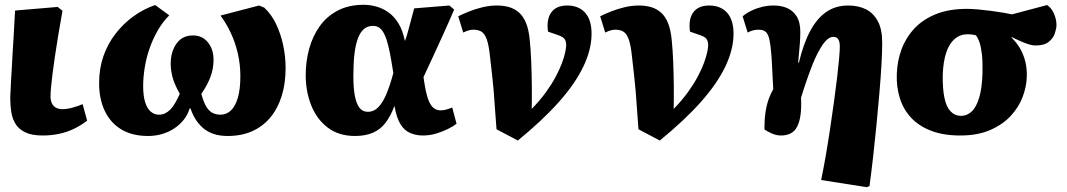

<svg xmlns="http://www.w3.org/2000/svg" viewBox="-20 -552 4456 802"><path d="M159 14Q113 14 86 1Q59 -12 45.5 -33.5Q32 -55 27.5 -82Q23 -109 23 -136Q23 -141 23 -147.5Q23 -154 23.5 -162Q24 -170 24.5 -180.5Q25 -191 25.5 -203Q26 -215 27 -230Q28 -245 29 -262.5Q30 -280 31 -300.5Q32 -321 33.5 -344Q35 -367 36.5 -392.5Q38 -418 39.5 -447Q41 -476 43 -508L221 -523L241 -507Q231 -452 223 -403Q215 -354 209 -313.5Q203 -273 199 -240.5Q195 -208 193 -185Q191 -162 191 -149Q191 -133 196.5 -121Q202 -109 213 -102.5Q224 -96 242 -96Q260 -96 283.5 -102.5Q307 -109 325 -117L344 -48Q318 -28 289 -14Q260 0 227 7Q194 14 159 14Z M598 16Q533 16 487.5 -11Q442 -38 418 -88Q394 -138 394 -205Q394 -266 412 -317.5Q430 -369 462.5 -411Q495 -453 537 -483.5Q579 -514 628 -531L687 -488Q659 -460 638.5 -424Q618 -388 604.5 -349Q591 -310 584.5 -269.5Q578 -229 578 -193Q578 -151 586.5 -124.5Q595 -98 610 -85.5Q625 -73 643 -73Q658 -73 669.5 -78.5Q681 -84 691.5 -94.5Q702 -105 711.5 -121.5Q721 -138 731 -160Q708 -201 700.5 -230.5Q693 -260 693 -286Q693 -335 717 -369.5Q741 -404 786 -404Q825 -404 848.5 -375Q872 -346 872 -302Q872 -265 859 -230.5Q846 -196 821 -160Q831 -123 843 -104.5Q855 -86 869.5 -79.5Q884 -73 901 -73Q926 -73 944.5 -90.5Q963 -108 973.5 -143.5Q984 -179 984 -234Q984 -283 973.5 -328.5Q963 -374 944 -414.5Q925 -455 901 -487L1062 -529L1084 -520Q1114 -492 1133.5 -451Q1153 -410 1163 -362.5Q1173 -315 1173 -268Q1173 -203 1156.5 -150.5Q1140 -98 1108.5 -60.5Q1077 -23 1032.5 -3.5Q988 16 931 16Q898 16 872.5 7.5Q847 -1 828.5 -17Q810 -33 797 -53.5Q784 -74 776 -99H772Q764 -72 747 -51Q730 -30 707 -15Q684 0 656.5 8Q629 16 598 16Z M1463 16Q1395 16 1349 -19Q1303 -54 1280 -112Q1257 -170 1257 -238Q1257 -296 1271.5 -348.5Q1286 -401 1315.5 -442.5Q1345 -484 1391 -508Q1437 -532 1499 -532Q1526 -532 1552.5 -524.5Q1579 -517 1602.5 -500.5Q1626 -484 1644 -455Q1662 -426 1671 -382H1672Q1679 -401 1684.5 -422Q1690 -443 1696.5 -466.5Q1703 -490 1710 -517L1857 -529L1877 -512Q1855 -460 1832.5 -411Q1810 -362 1789.5 -317Q1769 -272 1749 -230L1752 -210Q1759 -164 1768 -138.5Q1777 -113 1790 -102Q1803 -91 1820 -91Q1832 -91 1843 -94Q1854 -97 1869 -103L1887 -35Q1873 -24 1850.5 -13Q1828 -2 1801.5 6Q1775 14 1746 14Q1719 14 1694.5 4Q1670 -6 1653.5 -32Q1637 -58 1628 -108H1627Q1612 -68 1591 -40Q1570 -12 1538.5 2Q1507 16 1463 16ZM1516 -85Q1542 -85 1561 -105Q1580 -125 1595 -161.5Q1610 -198 1623 -247L1619 -271Q1609 -336 1598.5 -373.5Q1588 -411 1574 -427.5Q1560 -444 1538 -444Q1516 -444 1500.5 -431Q1485 -418 1475 -391.5Q1465 -365 1460.5 -326Q1456 -287 1456 -235Q1456 -186 1462 -153Q1468 -120 1481 -102.5Q1494 -85 1516 -85Z M2143 35 2054 -12Q2050 -63 2047.5 -99.5Q2045 -136 2042.5 -168Q2040 -200 2036 -234.5Q2032 -269 2027 -314Q2022 -363 2013.5 -387Q2005 -411 1991.5 -419.5Q1978 -428 1957 -428Q1949 -428 1939 -425.5Q1929 -423 1915 -416L1894 -484Q1912 -493 1938 -503.5Q1964 -514 1994.5 -521.5Q2025 -529 2056 -529Q2083 -529 2106 -522.5Q2129 -516 2147.5 -500Q2166 -484 2177.5 -455.5Q2189 -427 2193 -383Q2197 -344 2199 -293.5Q2201 -243 2201.5 -191.5Q2202 -140 2201 -97Q2236 -133 2260.5 -167Q2285 -201 2301.5 -232Q2318 -263 2327.5 -289Q2337 -315 2341 -334Q2345 -353 2345 -363Q2345 -380 2338 -389.5Q2331 -399 2309 -406L2269 -420Q2262 -472 2283 -500.5Q2304 -529 2349 -529Q2397 -529 2424 -499Q2451 -469 2451 -411Q2451 -346 2417 -274.5Q2383 -203 2314.5 -126Q2246 -49 2143 35Z M2736 35 2647 -12Q2643 -63 2640.5 -99.5Q2638 -136 2635.5 -168Q2633 -200 2629 -234.5Q2625 -269 2620 -314Q2615 -363 2606.5 -387Q2598 -411 2584.5 -419.5Q2571 -428 2550 -428Q2542 -428 2532 -425.5Q2522 -423 2508 -416L2487 -484Q2505 -493 2531 -503.5Q2557 -514 2587.5 -521.5Q2618 -529 2649 -529Q2676 -529 2699 -522.5Q2722 -516 2740.5 -500Q2759 -484 2770.5 -455.5Q2782 -427 2786 -383Q2790 -344 2792 -293.5Q2794 -243 2794.5 -191.5Q2795 -140 2794 -97Q2829 -133 2853.5 -167Q2878 -201 2894.5 -232Q2911 -263 2920.5 -289Q2930 -315 2934 -334Q2938 -353 2938 -363Q2938 -380 2931 -389.5Q2924 -399 2902 -406L2862 -420Q2855 -472 2876 -500.5Q2897 -529 2942 -529Q2990 -529 3017 -499Q3044 -469 3044 -411Q3044 -346 3010 -274.5Q2976 -203 2907.5 -126Q2839 -49 2736 35Z M3601 230 3410 200Q3420 152 3429.5 97Q3439 42 3447.5 -15Q3456 -72 3463.5 -126Q3471 -180 3476.5 -226.5Q3482 -273 3485 -307Q3488 -341 3488 -358Q3488 -378 3481.5 -388Q3475 -398 3461 -398Q3450 -398 3439 -390Q3428 -382 3417.5 -367Q3407 -352 3395.5 -330Q3384 -308 3373 -280Q3362 -252 3350 -217.5Q3338 -183 3326 -144Q3328 -103 3324 -73Q3320 -43 3310 -23.5Q3300 -4 3283 5Q3266 14 3242 14Q3222 14 3201.5 4.5Q3181 -5 3173 -12Q3173 -52 3177.5 -82.5Q3182 -113 3190.5 -137Q3199 -161 3210 -179Q3208 -211 3207 -234.5Q3206 -258 3205 -274.5Q3204 -291 3203.5 -302.5Q3203 -314 3202 -324Q3199 -364 3194 -386.5Q3189 -409 3179 -418.5Q3169 -428 3148 -428Q3136 -428 3125 -425Q3114 -422 3103 -416L3082 -484Q3099 -498 3120 -508Q3141 -518 3164 -523.5Q3187 -529 3212 -529Q3243 -529 3267.5 -518.5Q3292 -508 3307.5 -484Q3323 -460 3323 -418Q3323 -408 3322.5 -396.5Q3322 -385 3321 -370Q3320 -355 3318 -335.5Q3316 -316 3314 -291L3317 -290Q3336 -370 3364.5 -423Q3393 -476 3432 -502.5Q3471 -529 3523 -529Q3565 -529 3596.5 -513.5Q3628 -498 3646.5 -464Q3665 -430 3665 -374Q3665 -336 3662 -282.5Q3659 -229 3653.5 -165.5Q3648 -102 3641.5 -34.5Q3635 33 3627.5 99.5Q3620 166 3612 225Z M3991 14Q3921 14 3870 -5.5Q3819 -25 3786.5 -59.5Q3754 -94 3739 -141Q3724 -188 3726 -244Q3728 -298 3746 -346.5Q3764 -395 3799.5 -433Q3835 -471 3889.5 -493Q3944 -515 4019 -515Q4040 -515 4067 -512.5Q4094 -510 4120.5 -506.5Q4147 -503 4170.5 -499Q4194 -495 4207 -492L4354 -531Q4374 -517 4383.5 -493Q4393 -469 4393 -448Q4393 -434 4386.5 -413.5Q4380 -393 4361 -377.5Q4342 -362 4306 -362Q4292 -362 4275 -367.5Q4258 -373 4240.5 -381Q4223 -389 4206 -397L4205 -395Q4227 -374 4241.5 -348.5Q4256 -323 4263 -294Q4270 -265 4269 -232Q4268 -191 4252 -148Q4236 -105 4202.5 -68.5Q4169 -32 4116.5 -9Q4064 14 3991 14ZM3994 -68Q4019 -68 4038.5 -86Q4058 -104 4070 -143.5Q4082 -183 4084 -247Q4085 -294 4081.5 -325Q4078 -356 4071.5 -375Q4065 -394 4056 -405Q4046 -407 4038 -408Q4030 -409 4022 -409Q3991 -409 3968 -389.5Q3945 -370 3932.5 -332.5Q3920 -295 3918 -241Q3917 -181 3925 -143Q3933 -105 3951 -86.5Q3969 -68 3994 -68Z"/></svg>

Font: Literata ExtraBold
Style: Italic
Weight: 800
Italic angle: -2°
Designer: Latin by Veronika Burian and Jose Scaglione. Greek by Irene Vlachou. Cyrillic by Vera Evstafieva
Foundry: TypeTogether
Version: Version 3.002